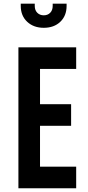

<svg xmlns="http://www.w3.org/2000/svg" viewBox="-20 -1002 469 1022"><path d="M385.5 -750V-635H193V-447.5H358.5V-332.5H193V-115H385.5V0H78V-750ZM213 -854Q159 -854 124.8 -886Q90.5 -918 90.5 -970.5V-982.5H165V-970.5Q165 -947.5 178.5 -934Q192 -920.5 213 -920.5Q234 -920.5 247.2 -934Q260.5 -947.5 260.5 -970.5V-982.5H334.5V-970.5Q334.5 -918 301 -886Q267.5 -854 213 -854Z"/></svg>

Font: Mohave SemiBold
Style: Regular
Weight: 600
Designer: Gumpita Rahayu
Foundry: Tokotype
Version: Version 2.003